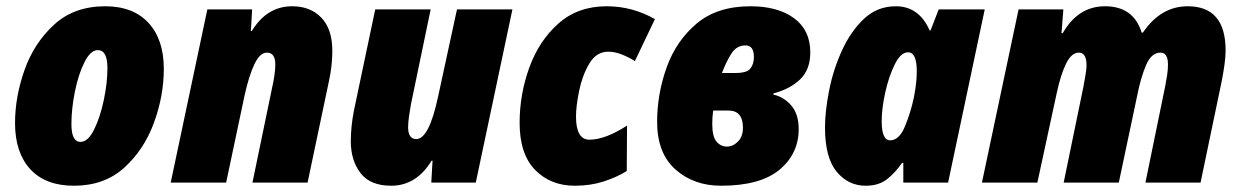

<svg xmlns="http://www.w3.org/2000/svg" viewBox="-20 -583 3959 613"><path d="M503 -363Q503 -457 454 -510Q405 -563 316 -563Q217 -563 153 -504.5Q89 -446 58.5 -360Q28 -274 28 -190Q28 -96 76.5 -43Q125 10 216 10Q313 10 376.5 -47.5Q440 -105 471.5 -191Q503 -277 503 -363ZM208 -187Q208 -235 219 -290Q230 -345 249.5 -384Q269 -423 292 -423Q323 -423 323 -366Q323 -319 311.5 -264Q300 -209 280.5 -169.5Q261 -130 237 -130Q208 -130 208 -187Z M702 0 761 -279Q775 -342 792.5 -378.5Q810 -415 832 -415Q859 -415 859 -377Q859 -362 856 -341.5Q853 -321 849 -304L786 0H962L1030 -323Q1036 -350 1038.5 -374.5Q1041 -399 1041 -421Q1041 -490 1006 -526.5Q971 -563 913 -563Q832 -563 784 -484H781L785 -553H642L525 0Z M1358 -70H1361L1357 0H1499L1616 -553H1439L1379 -276Q1350 -139 1309 -139Q1283 -139 1283 -177Q1283 -192 1286 -212.5Q1289 -233 1292 -250L1355 -553H1178L1110 -230Q1100 -178 1100 -132Q1100 -71 1131 -30.5Q1162 10 1229 10Q1309 10 1358 -70Z M1981 -37 1982 -182Q1912 -137 1862 -137Q1819 -137 1819 -211Q1819 -244 1829 -293Q1839 -342 1861.5 -380Q1884 -418 1922 -418Q1943 -418 1965.5 -409Q1988 -400 2007 -388L2071 -522Q1999 -563 1917 -563Q1825 -563 1763 -508Q1701 -453 1670 -367.5Q1639 -282 1639 -191Q1639 -91 1688.5 -40.5Q1738 10 1815 10Q1865 10 1907 -3.5Q1949 -17 1981 -37Z M2530 -171Q2530 -219 2506 -246.5Q2482 -274 2449 -281L2450 -285Q2503 -299 2535 -330Q2567 -361 2567 -416Q2567 -487 2515 -525Q2463 -563 2376 -563Q2270 -563 2204.5 -508Q2139 -453 2108.5 -368Q2078 -283 2078 -194Q2078 -94 2136.5 -42Q2195 10 2282 10Q2407 10 2468.5 -41Q2530 -92 2530 -171ZM2360 -438Q2387 -438 2387 -401Q2387 -379 2376 -364.5Q2365 -350 2329 -350H2285Q2299 -387 2315.5 -412.5Q2332 -438 2360 -438ZM2254 -188Q2254 -209 2257 -230H2306Q2352 -230 2352 -175Q2352 -147 2336 -131Q2320 -115 2301 -115Q2281 -115 2267.5 -131Q2254 -147 2254 -188Z M2795 -196Q2795 -237 2806.5 -288.5Q2818 -340 2837 -378Q2856 -416 2879 -416Q2907 -416 2907 -356Q2907 -342 2905.5 -323.5Q2904 -305 2898 -273Q2888 -225 2869.5 -180Q2851 -135 2822 -135Q2795 -135 2795 -196ZM2860 -63H2864V0H3007L3124 -553H2977L2951 -486H2948Q2914 -563 2840 -563Q2781 -563 2738.5 -523Q2696 -483 2668 -421.5Q2640 -360 2627 -293.5Q2614 -227 2614 -176Q2614 -80 2651 -35Q2688 10 2744 10Q2785 10 2811.5 -10.5Q2838 -31 2860 -63Z M3292 0 3353 -282Q3366 -344 3383.5 -379.5Q3401 -415 3424 -415Q3449 -415 3449 -375Q3449 -362 3445.5 -342.5Q3442 -323 3439 -306L3376 0H3552L3611 -279Q3622 -335 3639 -375Q3656 -415 3685 -415Q3709 -415 3709 -377Q3709 -360 3706 -341Q3703 -322 3700 -307L3637 0H3813L3881 -326Q3886 -352 3889.5 -377Q3893 -402 3893 -422Q3893 -563 3772 -563Q3686 -563 3629 -479H3625Q3599 -563 3508 -563Q3422 -563 3373 -477H3369L3375 -553H3232L3115 0Z"/></svg>

Font: Noto Sans Display SemiCondensed Black
Style: Italic
Weight: 900
Width: 4
Designer: Monotype Design team
Foundry: Monotype Imaging Inc.
Version: 1.000